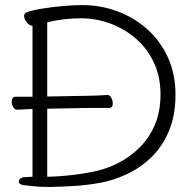

<svg xmlns="http://www.w3.org/2000/svg" viewBox="-20 -730 768 756"><path d="M169 6Q144 6 119.5 4Q95 2 72 -1Q54 -4 54 -16Q54 -21 59 -26Q64 -31 73 -32Q81 -33 94.5 -33.5Q108 -34 108 -34V-301L47 -298H46Q38 -298 32 -308.5Q26 -319 26 -330Q26 -338 29.5 -343.5Q33 -349 41 -349H108V-628Q95 -630 85 -642.5Q75 -655 75 -667Q75 -677 84 -681Q104 -689 142.5 -695.5Q181 -702 225 -706Q269 -710 303 -710Q377 -710 443.5 -685Q510 -660 561 -614Q612 -568 641.5 -503Q671 -438 671 -357Q671 -276 645.5 -215Q620 -154 577 -112Q534 -70 481 -45Q428 -20 374 -10Q323 -1 276 2Q229 5 183 6ZM332 -305 166 -302V-34Q214 -35 265.5 -41Q317 -47 365 -58Q407 -68 450 -90.5Q493 -113 530 -149.5Q567 -186 589.5 -238Q612 -290 612 -358Q612 -428 586 -483.5Q560 -539 515 -578Q470 -617 414 -637.5Q358 -658 298 -658Q265 -658 231 -654Q197 -650 166 -642V-350L331 -353Q348 -353 366 -354Q384 -355 403 -356H404Q412 -356 418 -345Q424 -334 424 -323Q424 -305 410 -305Z"/></svg>

Font: Moon Stars Kai T HW Light
Style: Regular
Weight: 300
Designer: GuiWonder
Version: Version 1.101